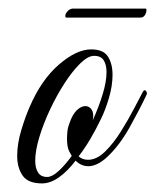

<svg xmlns="http://www.w3.org/2000/svg" viewBox="-20 -422 362 447"><path d="M78 5Q45 5 32.5 -13.5Q20 -32 20 -59Q20 -88 30 -120.5Q40 -153 49 -173Q76 -236 117 -271.5Q158 -307 192 -307Q221 -307 231.5 -290Q242 -273 242 -248Q242 -222 233.5 -193.5Q225 -165 215 -145Q203 -120 190 -98Q177 -76 163 -58Q172 -50 185 -50Q205 -50 224.5 -69Q244 -88 261.5 -116Q279 -144 292.5 -170Q306 -196 313 -209Q315 -212 317 -212Q319 -212 321 -208.5Q323 -205 321 -201Q305 -167 281.5 -125Q258 -83 229 -56Q217 -45 206 -40Q195 -35 186 -35Q169 -35 156 -48Q137 -23 117 -9Q97 5 78 5ZM90 -10Q101 -10 116 -23.5Q131 -37 147 -59Q147 -59 141.5 -69Q136 -79 136 -99Q136 -107 137 -116.5Q138 -126 142 -136Q149 -156 159 -165.5Q169 -175 179 -175Q188 -175 193.5 -166.5Q199 -158 196 -142Q210 -173 219 -202.5Q228 -232 228 -254Q228 -271 221.5 -281.5Q215 -292 199 -292Q185 -292 167 -274.5Q149 -257 130.5 -228.5Q112 -200 96.5 -167Q81 -134 71.5 -102.5Q62 -71 62 -48Q62 -31 68.5 -20.5Q75 -10 90 -10ZM135 -381Q132 -381 132 -385Q132 -390 137.5 -396Q143 -402 150 -402H319Q321 -402 321 -399Q321 -393 317.5 -387Q314 -381 306 -381Z"/></svg>

Font: Mea Culpa
Style: Regular
Weight: 400
Designer: Robert E. Leuschke
Foundry: Robert E. Leuschke
Version: Version 1.010; ttfautohint (v1.8.3)